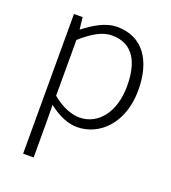

<svg xmlns="http://www.w3.org/2000/svg" viewBox="-142 -652 888 996"><g transform="rotate(20 302.5 -154.5)"><path d="M100 238H158V46L157 -52C212 -9 265 13 314 13C439 13 549 -94 549 -275C549 -439 476 -547 335 -547C270 -547 209 -508 157 -468H155L148 -533H100ZM309 -38C270 -38 215 -55 158 -103V-411C222 -467 273 -496 324 -496C444 -496 487 -403 487 -275C487 -132 413 -38 309 -38Z"/></g></svg>

Font: Spoqa Han Sans Neo Light
Style: Regular
Weight: 300
Designer: [Spoqa Han Sans Neo] Dong-huui Kim ___ Younghwa Kang ___ Yujin Lee ___ [Noto Sans] Ryoko NISHIZUKA ____ (kana & ideograp
Foundry: Spoqa (http://www.spoqa-han-sans.com)
Version: Version 1.100;hotconv 1.0.109;makeotfexe 2.5.65596